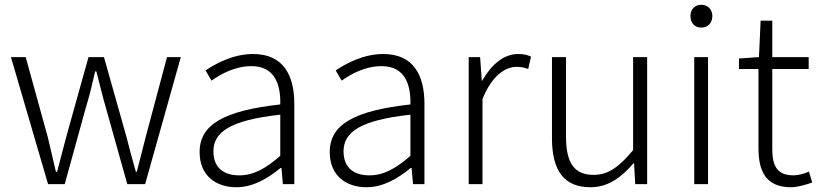

<svg xmlns="http://www.w3.org/2000/svg" viewBox="-20 -774 3447 807"><path d="M182 0H252L340 -319C356 -371 368 -421 380 -474H385C399 -421 410 -372 425 -321L515 0H590L740 -534H682L592 -197C579 -146 567 -100 555 -52H551C537 -100 525 -146 512 -197L417 -534H352L258 -197C245 -146 233 -100 220 -52H215C204 -100 193 -146 181 -197L88 -534H26Z M974 13C1043 13 1106 -24 1159 -68H1163L1169 0H1217V-338C1217 -456 1172 -547 1044 -547C958 -547 884 -505 844 -478L869 -435C907 -462 967 -496 1037 -496C1138 -496 1160 -414 1158 -335C924 -309 819 -252 819 -135C819 -35 888 13 974 13ZM986 -37C926 -37 877 -64 877 -138C877 -219 948 -269 1158 -292V-119C1096 -65 1045 -37 986 -37Z M1521 13C1590 13 1653 -24 1706 -68H1710L1716 0H1764V-338C1764 -456 1719 -547 1591 -547C1505 -547 1431 -505 1391 -478L1416 -435C1454 -462 1514 -496 1584 -496C1685 -496 1707 -414 1705 -335C1471 -309 1366 -252 1366 -135C1366 -35 1435 13 1521 13ZM1533 -37C1473 -37 1424 -64 1424 -138C1424 -219 1495 -269 1705 -292V-119C1643 -65 1592 -37 1533 -37Z M1950 0H2008V-358C2048 -457 2104 -493 2151 -493C2172 -493 2183 -490 2200 -484L2212 -536C2195 -544 2179 -547 2158 -547C2096 -547 2044 -501 2007 -435H2005L1998 -534H1950Z M2462 13C2536 13 2591 -28 2643 -88H2645L2650 0H2700V-534H2641V-143C2581 -71 2536 -39 2475 -39C2393 -39 2359 -90 2359 -200V-534H2300V-193C2300 -55 2352 13 2462 13Z M2898 0H2956V-534H2898ZM2928 -658C2954 -658 2974 -676 2974 -707C2974 -735 2954 -754 2928 -754C2901 -754 2882 -735 2882 -707C2882 -676 2901 -658 2928 -658Z M3305 13C3329 13 3363 4 3394 -7L3380 -53C3362 -44 3335 -37 3315 -37C3244 -37 3226 -80 3226 -147V-484H3379V-534H3226V-687H3177L3170 -534L3086 -528V-484H3168V-151C3168 -53 3200 13 3305 13Z"/></svg>

Font: Noto Sans TC Light
Style: Regular
Weight: 300
Designer: Ryoko NISHIZUKA 西塚涼子 (kana, bopomofo & ideographs); Paul D. Hunt (Latin, Greek & Cyrillic); Sandoll Communications 산돌커뮤니
Foundry: Adobe
Version: Version 2.004;hotconv 1.0.118;makeotfexe 2.5.65603